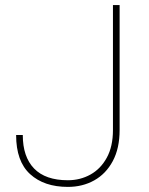

<svg xmlns="http://www.w3.org/2000/svg" viewBox="-20 -731 589 761"><path d="M427.7 -215.8V-710.9H454.1V-215.8Q454.1 -143.1 427 -92.5Q399.9 -42 353.5 -16.1Q307.1 9.8 249 9.8Q154.8 9.8 99.4 -40.8Q43.9 -91.3 43.9 -195.8H70.3Q70.3 -109.4 115.2 -63Q160.2 -16.6 249 -16.6Q297.9 -16.6 338.4 -39.1Q378.9 -61.5 403.3 -106Q427.7 -150.4 427.7 -215.8Z"/></svg>

Font: Vazirmatn UI FD Thin
Style: Regular
Weight: 100
Designer: Saber Rastikerdar
Foundry: Saber Rastikerdar
Version: Version 33.003